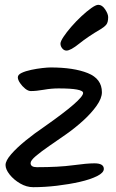

<svg xmlns="http://www.w3.org/2000/svg" viewBox="-20 -772 480 797"><path d="M118 5Q90 5 63.5 -10.5Q37 -26 20 -47.5Q3 -69 3 -87Q3 -105 26.5 -132Q50 -159 87 -189Q124 -219 164 -246Q325 -359 325 -386Q325 -405 223 -405Q193 -405 162 -399.5Q131 -394 108 -394Q97 -394 84.5 -404Q72 -414 63 -427.5Q54 -441 54 -451Q54 -462 70 -469.5Q86 -477 109.5 -482Q133 -487 155.5 -489.5Q178 -492 190 -492Q286 -492 344.5 -468.5Q403 -445 403 -389Q403 -364 381 -333Q359 -302 325.5 -271.5Q292 -241 255 -215Q219 -190 185 -166.5Q151 -143 129 -124.5Q107 -106 107 -95Q107 -78 133 -78Q224 -78 282.5 -86Q341 -94 372 -94Q411 -94 411 -71Q411 -55 383 -41Q355 -27 311 -17Q267 -7 216 -1Q165 5 118 5ZM256 -562Q246 -562 238.5 -571Q231 -580 231 -591Q231 -600 243.5 -619Q256 -638 276 -661Q296 -684 318 -704.5Q340 -725 359 -738.5Q378 -752 388 -752Q404 -752 416.5 -733Q429 -714 429 -701Q429 -679 421 -669.5Q413 -660 398 -651Q345 -620 309 -591Q273 -562 256 -562Z"/></svg>

Font: Solitreo
Style: Regular
Weight: 400
Designer: Nathan Gross, Bryan Kirschen, Binghamton University
Foundry: Eli Heuer
Version: Version 1.100; ttfautohint (v1.8.4.7-5d5b)